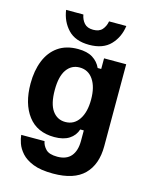

<svg xmlns="http://www.w3.org/2000/svg" viewBox="-129 -785 825 1047"><g transform="rotate(15 283.5 -261.5)"><path d="M273.3 179.2Q203.3 179.2 160.4 162.1Q117.5 145 94.6 119.2Q71.7 93.3 62.5 66.7Q53.3 40 51.7 20H183.3Q187.5 44.2 206.7 64.2Q225.8 84.2 271.7 84.2Q323.3 84.2 349.2 53.8Q375 23.3 375 -32.5V-91.7H355Q343.3 -55.8 311.7 -35.4Q280 -15 228.3 -15Q130.8 -15 79.6 -82.9Q28.3 -150.8 28.3 -264.2Q28.3 -336.7 50.8 -392.9Q73.3 -449.2 118.3 -480.8Q163.3 -512.5 230.8 -512.5Q282.5 -512.5 313.8 -492.9Q345 -473.3 360 -440H380V-500H505V-37.5Q505 65.8 448.3 122.5Q391.7 179.2 273.3 179.2ZM265 -110Q314.2 -110 342.1 -151.7Q370 -193.3 370 -264.2Q370 -335 342.1 -376.2Q314.2 -417.5 265 -417.5Q219.2 -417.5 192.1 -379.2Q165 -340.8 165 -264.2Q165 -185.8 192.1 -147.9Q219.2 -110 265 -110ZM281.7 -550Q203.3 -550 162.1 -593.8Q120.8 -637.5 111.7 -701.7H209.2Q214.2 -673.3 231.2 -654.2Q248.3 -635 281.7 -635Q315.8 -635 332.5 -654.2Q349.2 -673.3 354.2 -701.7H451.7Q443.3 -637.5 401.7 -593.8Q360 -550 281.7 -550Z"/></g></svg>

Font: Familjen Grotesk Variable
Style: Regular
Weight: 400
Designer: Anders Wikstroem, Jonas Baeckman, Matilda Gysing, Kristian Moeller
Foundry: Familjen STHLM AB
Version: Version 2.000